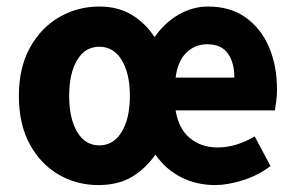

<svg xmlns="http://www.w3.org/2000/svg" viewBox="-20 -543 888 576"><path d="M274.9 12.2Q210 12.2 155.8 -19.3Q101.6 -50.8 69.1 -110.6Q36.6 -170.4 36.6 -255.4Q36.6 -339.8 69.8 -399.9Q103 -460 158 -491.7Q212.9 -523.4 277.8 -523.4Q333.5 -523.4 374.8 -498.8Q416 -474.1 443.8 -431.6Q474.1 -475.1 516.1 -499.3Q558.1 -523.4 604 -523.4Q671.4 -523.4 717.5 -490.2Q763.7 -457 787.4 -400.9Q811 -344.7 811 -274.9Q811 -254.9 808.6 -238.3Q806.2 -221.7 804.7 -211.9H506.8Q516.1 -155.8 550.3 -128.2Q584.5 -100.6 631.8 -100.6Q688.5 -100.6 744.1 -133.8L791.5 -44.9Q755.4 -17.1 709 -2.4Q662.6 12.2 625.5 12.2Q569.8 12.2 523.4 -11.2Q477.1 -34.7 446.3 -79.1Q414.6 -34.7 373.8 -11.2Q333 12.2 274.9 12.2ZM277.8 -106.9Q320.8 -106.9 345.2 -147.5Q369.6 -188 369.6 -255.4Q369.6 -322.8 345.2 -362.8Q320.8 -402.8 277.8 -402.8Q235.4 -402.8 211.4 -362.8Q187.5 -322.8 187.5 -255.4Q187.5 -188 211.4 -147.5Q235.4 -106.9 277.8 -106.9ZM506.8 -310.1H683.1Q683.1 -355 663.6 -382.6Q644 -410.2 601.6 -410.2Q565.4 -410.2 539.3 -385.3Q513.2 -360.4 506.8 -310.1Z"/></svg>

Font: Akatab Black
Style: Regular
Weight: 900
Designer: SIL Global
Foundry: SIL Global
Version: Version 4.000